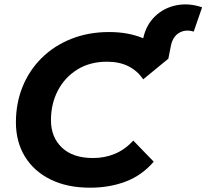

<svg xmlns="http://www.w3.org/2000/svg" viewBox="-20 -861 960 893"><path d="M399 12Q292 12 214.5 -26.5Q137 -65 95.5 -133.5Q54 -202 54 -292Q54 -381 85 -457.5Q116 -534 173.5 -591Q231 -648 311 -680Q391 -712 488 -712Q577 -712 646 -683Q660 -746 701.5 -785.5Q743 -825 800.5 -836.5Q858 -848 920 -827L881 -714Q842 -726 812 -707.5Q782 -689 774 -644L763 -588L646 -492Q619 -532 577 -553Q535 -574 478 -574Q398 -574 339.5 -537.5Q281 -501 249 -439.5Q217 -378 217 -302Q217 -223 268 -174.5Q319 -126 413 -126Q467 -126 514 -145.5Q561 -165 600 -207L695 -109Q640 -45 564.5 -16.5Q489 12 399 12Z"/></svg>

Font: Montserrat
Style: Bold Italic
Weight: 700
Italic angle: -11.3°
Designer: Julieta Ulanovsky
Foundry: Julieta Ulanovsky
Version: Version 9.000; ttfautohint (v1.8.4.7-5d5b)